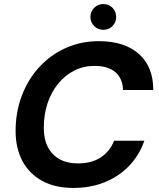

<svg xmlns="http://www.w3.org/2000/svg" viewBox="-20 -915 782 947"><path d="M342 12Q251 12 187 -23.5Q123 -59 90 -122Q57 -185 57 -269Q57 -363 88 -444Q119 -525 174.5 -585Q230 -645 305 -678.5Q380 -712 467 -712Q594 -712 665 -649Q736 -586 736 -471H587Q585 -528 549 -559Q513 -590 446 -590Q392 -590 346.5 -567Q301 -544 267 -502.5Q233 -461 214.5 -405.5Q196 -350 196 -284Q196 -229 216 -190Q236 -151 273.5 -130Q311 -109 364 -109Q431 -109 476 -138Q521 -167 543 -221H692Q666 -147 615 -95Q564 -43 494.5 -15.5Q425 12 342 12ZM490 -768Q463 -768 444.5 -786.5Q426 -805 426 -831Q426 -858 444.5 -876.5Q463 -895 489 -895Q517 -895 535 -876.5Q553 -858 553 -831Q553 -805 535 -786.5Q517 -768 490 -768Z"/></svg>

Font: DM Sans 24pt
Style: Bold Italic
Weight: 700
Italic angle: -10°
Designer: Colophon Foundry, Jonny Pinhorn
Foundry: Colophon Foundry
Version: Version 4.004;gftools[0.9.30]